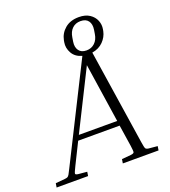

<svg xmlns="http://www.w3.org/2000/svg" viewBox="-198 -988 975 1101"><g transform="rotate(-20 289.5 -437.5)"><path d="M153 -25 149 0H-43L-39 -25L17 -30Q28 -31 34 -33.5Q40 -36 46 -46Q52 -56 63 -79L354 -659Q313 -670 295 -702Q277 -734 283 -768L285 -779Q293 -820 325.5 -847.5Q358 -875 410 -875Q450 -875 475.5 -858Q501 -841 511.5 -815Q522 -789 517 -762L515 -751Q508 -717 482 -690.5Q456 -664 414 -657L502 -79Q507 -45 511 -38.5Q515 -32 529 -30L583 -25L579 0H361L365 -25L421 -30Q438 -32 440.5 -38.5Q443 -45 438 -79L418 -210H165L100 -79Q83 -45 83 -38.5Q83 -32 99 -30ZM388 -680Q418 -680 438.5 -699.5Q459 -719 464 -752L468 -777Q473 -810 458.5 -830Q444 -850 411 -850Q381 -850 361 -831Q341 -812 336 -778L332 -753Q327 -721 341.5 -700.5Q356 -680 388 -680ZM180 -240H414L360 -600Z"/></g></svg>

Font: Inria Serif Light
Style: Italic
Weight: 300
Italic angle: -10°
Designer: Black Foundry Team
Foundry: Black Foundry
Version: Version 1.000; ttfautohint (v1.8.3)